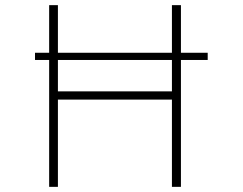

<svg xmlns="http://www.w3.org/2000/svg" viewBox="-20 -726 943 746"><path d="M116 -521H787V-493H116ZM683 -706V0H648V-339H205V0H171V-706H205V-371H648V-706Z"/></svg>

Font: Josefin Sans Thin ExtraLight
Style: Regular
Weight: 250
Version: Version 2.001